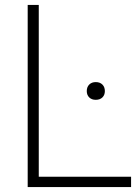

<svg xmlns="http://www.w3.org/2000/svg" viewBox="-20 -760 558 780"><path d="M92.5 0V-740H137.5V-42H512.5V0ZM369 -354.5Q352.5 -354.5 342.5 -364.2Q332.5 -374 332.5 -390Q332.5 -406.5 342.5 -416.5Q352.5 -426.5 369 -426.5Q386 -426.5 396 -416.5Q406 -406.5 406 -390Q406 -374 396 -364.2Q386 -354.5 369 -354.5Z"/></svg>

Font: Encode Sans Condensed Thin ExtraLight
Style: Regular
Weight: 250
Version: Version 3.002